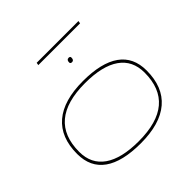

<svg xmlns="http://www.w3.org/2000/svg" viewBox="-205 -1033 1242 1242"><g transform="rotate(-45 415.5 -412.5)"><path d="M404 10Q236 10 150 -51Q64 -112 64 -233Q64 -384 155.5 -462Q247 -540 424 -540Q592 -540 678 -479Q764 -418 764 -297Q764 -146 672.5 -68Q581 10 404 10ZM404 -9Q745 -9 745 -297Q745 -407 663.5 -464Q582 -521 424 -521Q83 -521 83 -233Q83 -123 165 -66Q247 -9 404 -9ZM461 -676Q446 -676 446 -688Q446 -712 465 -712Q479 -712 479 -700Q479 -676 461 -676ZM293 -817 296 -835H678L675 -817Z"/></g></svg>

Font: Georama ExtraExtended Thin
Style: Italic
Weight: 100
Width: 8
Italic angle: -9°
Designer: Jean-Baptiste Levee
Foundry: Production Type
Version: Version 1.000